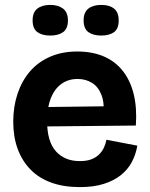

<svg xmlns="http://www.w3.org/2000/svg" viewBox="-20 -749 612 783"><path d="M306 14Q239 14 188.5 -4.5Q138 -23 104 -58Q70 -93 52 -142Q34 -191 34 -253Q34 -314 51.5 -366.5Q69 -419 102 -457.5Q135 -496 184 -517.5Q233 -539 295 -539Q356 -539 403 -519Q450 -499 481 -459.5Q512 -420 525.5 -364Q539 -308 534 -237L127 -233V-312L446 -316L401 -275Q407 -326 394.5 -360Q382 -394 356 -410.5Q330 -427 297 -427Q258 -427 230 -406.5Q202 -386 187 -348Q172 -310 172 -256Q172 -172 208 -132Q244 -92 305 -92Q334 -92 353 -99.5Q372 -107 384.5 -119.5Q397 -132 404 -147.5Q411 -163 414 -179L540 -155Q534 -119 517.5 -88Q501 -57 472.5 -34.5Q444 -12 403 1Q362 14 306 14ZM393 -604Q360 -604 340.5 -618Q321 -632 321 -666Q321 -699 340.5 -714Q360 -729 393 -729Q426 -729 445 -714Q464 -699 464 -666Q464 -631 444.5 -617.5Q425 -604 393 -604ZM185 -604Q152 -604 132.5 -618Q113 -632 113 -666Q113 -699 132.5 -714Q152 -729 185 -729Q217 -729 237 -714Q257 -699 257 -666Q257 -632 237.5 -618Q218 -604 185 -604Z"/></svg>

Font: Bricolage Grotesque 18pt
Style: Bold
Weight: 700
Designer: Mathieu Triay
Foundry: Atelier Triay
Version: Version 1.000;gftools[0.9.30]